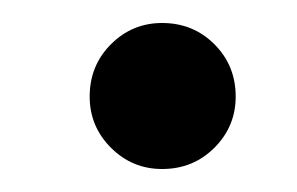

<svg xmlns="http://www.w3.org/2000/svg" viewBox="-20 -434 258 167"><path d="M121 -287Q95 -287 76.5 -305.5Q58 -324 58 -350Q58 -377 76.5 -395.5Q95 -414 121 -414Q148 -414 166.5 -395.5Q185 -377 185 -350Q185 -324 166.5 -305.5Q148 -287 121 -287Z"/></svg>

Font: Stick No Bills ExtraLight SemiBold
Style: Regular
Weight: 600
Version: Version 2.000